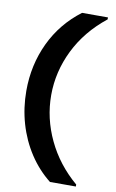

<svg xmlns="http://www.w3.org/2000/svg" viewBox="-98 -852 607 1004"><g transform="rotate(10 205.5 -350.0)"><path d="M37.4 -348.5Q37.4 -486 93.1 -603.5Q148.9 -721 253.8 -800H391.3V-789.5Q282.4 -703 225.9 -588Q169.4 -473 169.4 -348.5Q169.4 -226 223.7 -111.5Q277.9 3 379.4 89.5V100H241.9Q177.9 49.5 131.9 -20.7Q85.9 -91 61.6 -174.7Q37.4 -258.5 37.4 -348.5Z"/></g></svg>

Font: AF Albert Sans Medium
Style: Regular
Weight: 500
Designer: Andreas Rasmussen
Foundry: a.Foundry
Version: Version 1.300;Glyphs 3.2 (3231)